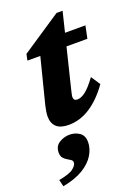

<svg xmlns="http://www.w3.org/2000/svg" viewBox="-170 -605 697 958"><g transform="rotate(-20 178.5 -126.0)"><path d="M341.8 -129.9Q294.9 -63.5 240.2 -27.8Q185.5 7.8 125 7.8Q82 7.8 60.5 -11.7Q39.1 -31.2 39.1 -68.4Q39.1 -79.1 41.5 -94.2Q43.9 -109.4 47.9 -126L108.4 -364.3H40L46.9 -397.5L257.8 -538.1H290L253.9 -390.6L196.3 -156.2Q192.4 -138.7 190.4 -130.4Q188.5 -122.1 188.5 -116.2Q188.5 -96.7 209 -96.7Q227.5 -96.7 251 -113.8Q274.4 -130.9 309.6 -178.7ZM203.1 -364.3 215.8 -430.7H372.1L358.4 -364.3ZM-5.9 286.1 -14.6 250Q43.9 239.3 64 222.7Q84 206.1 84 192.4Q84 182.6 75.7 176.8Q67.4 170.9 56.6 165Q45.9 159.2 37.6 148.9Q29.3 138.7 29.3 121.1Q29.3 86.9 55.2 70.8Q81.1 54.7 110.4 54.7Q139.6 54.7 162.6 70.3Q185.5 85.9 185.5 121.1Q185.5 154.3 165.5 188Q145.5 221.7 103.5 247.6Q61.5 273.4 -5.9 286.1Z"/></g></svg>

Font: Crimson Pro ExtraBold
Style: Italic
Weight: 800
Italic angle: -12°
Designer: Jacques Le Bailly
Foundry: Baron von Fonthausen
Version: Version 1.003